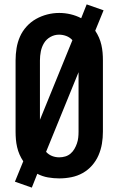

<svg xmlns="http://www.w3.org/2000/svg" viewBox="-20 -805 540 875"><path d="M125 50 48 23 86 -70Q76 -85 69 -101Q62 -117 58 -134.5Q54 -152 52.5 -169.5Q51 -187 51 -205V-530Q51 -558 55.5 -585.5Q60 -613 71 -638Q82 -663 101 -684Q120 -705 144 -718.5Q168 -732 195 -739Q222 -746 250 -746Q276 -746 301.5 -740Q327 -734 350 -722L375 -785L452 -758L414 -665Q424 -650 431 -634Q438 -618 442 -600.5Q446 -583 447.5 -565.5Q449 -548 449 -530V-205Q449 -177 444.5 -150Q440 -123 429 -97.5Q418 -72 399.5 -51Q381 -30 357 -16.5Q333 -3 305.5 2.5Q278 8 250 8Q224 8 198.5 3.5Q173 -1 150 -13ZM162 -259 310 -622Q298 -635 282 -641Q266 -647 249 -647Q228 -647 209.5 -636.5Q191 -626 180.5 -608.5Q170 -591 166 -570.5Q162 -550 162 -530ZM250 -88Q264 -88 277.5 -92Q291 -96 301.5 -105Q312 -114 319 -126Q326 -138 330.5 -151Q335 -164 336.5 -177.5Q338 -191 338 -205V-476L190 -113Q202 -100 217.5 -94Q233 -88 250 -88Z"/></svg>

Font: Iosevka Julsh Curly
Style: Bold
Weight: 700
Designer: Belleve Invis
Foundry: Belleve Invis
Version: Version 15.0.2; ttfautohint (v1.8.4)